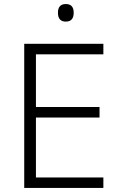

<svg xmlns="http://www.w3.org/2000/svg" viewBox="-20 -1024 593 951"><path d="M492 -93H100V-807H492V-755H158V-494H473V-442H158V-145H492ZM306 -1004Q345 -1004 345 -961Q345 -917 306 -917Q267 -917 267 -961Q267 -1004 306 -1004Z"/></svg>

Font: Noto Sans Kannada UI Light
Style: Regular
Weight: 300
Designer: Jelle Bosma - Monotype Design Team
Foundry: Monotype Imaging Inc.
Version: Version 2.005; ttfautohint (v1.8.4.7-5d5b)